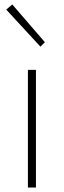

<svg xmlns="http://www.w3.org/2000/svg" viewBox="-20 -840 285 860"><path d="M105 0H141V-527H105ZM161 -631 181 -651 35 -820 8 -797Z"/></svg>

Font: Harano Aji Gothic KR ExtraLight
Style: Regular
Weight: 250
Foundry: Masamichi Hosoda
Version: HaranoAjiGothicKR-ExtraLight version 20220220;ttx 4.29.1